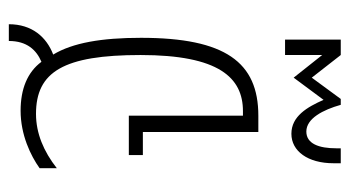

<svg xmlns="http://www.w3.org/2000/svg" viewBox="-194 -396 773 424"><g transform="rotate(-90 192.0 -184.5)"><path d="M112 0H148C266 0 320 -73 320 -259C320 -346 309 -410 283 -453C322 -468 350 -500 350 -551H313C313 -511 293 -490 267 -479C244 -510 207 -525 159 -525C106 -525 60 -503 32 -483V-445C69 -474 109 -491 152 -491C245 -491 282 -430 282 -260C282 -87 232 -34 158 -34H148V-286H61V-255H112ZM43 182H76V172C76 134 86 106 113 106C142 106 161 143 172 182H185L232 118L282 182H316V59H282V141L232 78L183 144C167 108 147 73 108 73C70 73 43 109 43 166Z"/></g></svg>

Font: Noto Sans Thai UI ExtCond ExtLt
Style: Regular
Weight: 200
Width: 2
Designer: Monotype Design Team
Foundry: Monotype Imaging Inc.
Version: Version 2.000